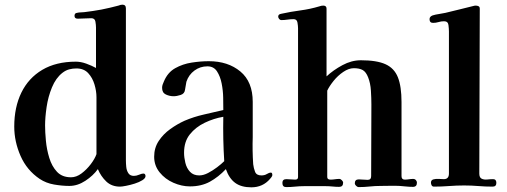

<svg xmlns="http://www.w3.org/2000/svg" viewBox="-20 -796 2172 822"><path d="M393 -380Q393 -406 384.5 -434.5Q376 -463 357.5 -483Q339 -503 307 -503Q291 -503 276 -499Q261 -495 247 -484Q219 -462 202.5 -422Q186 -382 179.5 -337.5Q173 -293 173 -259Q173 -231 176.5 -193.5Q180 -156 191 -120Q202 -84 224 -60.5Q246 -37 284 -37Q307 -37 329 -53.5Q351 -70 368.5 -93Q386 -116 393 -136ZM603 -42Q603 -33 589.5 -24.5Q576 -16 557 -10Q538 -4 520 -0.5Q502 3 494 3Q458 3 435 -19Q412 -41 399 -72Q379 -44 345.5 -22Q312 0 277 0Q246 0 211.5 -6Q177 -12 150 -30Q95 -67 68 -128.5Q41 -190 41 -254Q41 -337 71.5 -399.5Q102 -462 161 -497Q220 -532 305 -532Q326 -532 349.5 -523.5Q373 -515 391 -505V-678Q391 -689 388.5 -703.5Q386 -718 371 -718Q356 -718 341.5 -717Q327 -716 313 -716Q299 -716 299 -728Q299 -740 310 -741Q318 -743 326 -743Q334 -743 341 -744Q360 -746 378 -749Q396 -752 414 -755Q433 -759 451 -763Q469 -767 487 -772Q492 -774 496 -775Q500 -776 504 -776Q519 -776 519 -760V-109Q519 -97 520.5 -81.5Q522 -66 529.5 -54.5Q537 -43 553 -43Q564 -43 575.5 -48Q587 -53 594 -53Q599 -53 601 -49.5Q603 -46 603 -42Z M940 -106Q937 -153 936 -200.5Q935 -248 936 -296Q895 -289 856.5 -270.5Q818 -252 793 -221Q768 -190 768 -142Q768 -122 773.5 -99Q779 -76 793.5 -60.5Q808 -45 833 -45Q851 -45 871 -55.5Q891 -66 909.5 -80Q928 -94 940 -106ZM1146 -47Q1146 -43 1142.5 -38Q1139 -33 1136 -30Q1105 6 1056 6Q1013 6 987 -13Q961 -32 947 -72Q915 -38 878.5 -18Q842 2 793 2Q758 2 722.5 -13.5Q687 -29 663.5 -58Q640 -87 640 -125Q640 -163 659.5 -192.5Q679 -222 709 -243.5Q739 -265 770 -279Q810 -296 852 -305.5Q894 -315 936 -325V-329Q936 -347 935.5 -377.5Q935 -408 929 -438.5Q923 -469 909 -490.5Q895 -512 868 -512Q837 -512 812.5 -494Q788 -476 778 -446Q776 -437 775 -428.5Q774 -420 772 -411Q770 -395 753.5 -389.5Q737 -384 723 -384Q706 -384 690 -391.5Q674 -399 674 -420Q674 -428 676.5 -434.5Q679 -441 682 -448Q698 -486 730 -504Q762 -522 800.5 -528Q839 -534 874 -534Q956 -534 1009 -490Q1062 -446 1062 -360V-209Q1061 -181 1061.5 -151.5Q1062 -122 1064 -93Q1066 -76 1072 -60.5Q1078 -45 1099 -45Q1113 -45 1122.5 -51Q1132 -57 1140 -57Q1144 -57 1145 -53Q1146 -49 1146 -47Z M1765 -14Q1765 4 1748 4Q1734 4 1719.5 2.5Q1705 1 1691 0Q1671 -1 1650.5 -0.5Q1630 0 1610 0Q1586 0 1562.5 2.5Q1539 5 1516 5Q1510 5 1504.5 -0.5Q1499 -6 1499 -11Q1499 -28 1516 -28Q1526 -28 1535 -27Q1544 -26 1554 -26Q1569 -26 1569 -42Q1569 -119 1569.5 -195.5Q1570 -272 1570 -348Q1570 -375 1568 -407.5Q1566 -440 1556 -465Q1547 -488 1533 -496Q1519 -504 1495 -504Q1473 -504 1449.5 -488Q1426 -472 1408 -449.5Q1390 -427 1381 -408V-38Q1381 -27 1395 -27Q1405 -27 1414 -28.5Q1423 -30 1433 -30Q1438 -30 1443.5 -24.5Q1449 -19 1449 -14Q1449 4 1432 4Q1418 4 1403.5 2.5Q1389 1 1375 1Q1365 1 1355 1Q1345 1 1334 1H1281Q1262 1 1243 3Q1224 5 1205 5Q1189 5 1189 -13Q1189 -29 1206 -29Q1216 -29 1225 -28Q1234 -27 1244 -27Q1256 -27 1256 -38V-675Q1256 -685 1253.5 -699.5Q1251 -714 1237 -714Q1224 -714 1210.5 -712Q1197 -710 1184 -710Q1179 -710 1175 -715Q1171 -720 1171 -725Q1171 -735 1184 -737Q1225 -746 1266.5 -751.5Q1308 -757 1348 -769Q1356 -772 1364 -772Q1378 -772 1378 -759V-469Q1407 -496 1446 -517Q1485 -538 1525 -538Q1593 -538 1630.5 -521Q1668 -504 1683.5 -465Q1699 -426 1699 -359V-42Q1699 -27 1713 -27Q1722 -27 1731 -28.5Q1740 -30 1749 -30Q1756 -30 1760.5 -25Q1765 -20 1765 -14Z M2105 -13Q2105 3 2089 3Q2058 3 2028 0.5Q1998 -2 1967 -2Q1935 -2 1902.5 0.5Q1870 3 1838 3Q1831 3 1828 -2.5Q1825 -8 1825 -14Q1825 -25 1835.5 -28Q1846 -31 1859.5 -30Q1873 -29 1880 -29Q1902 -29 1902 -53V-134Q1902 -266 1902 -397.5Q1902 -529 1902 -661Q1902 -672 1900 -688.5Q1898 -705 1881 -705Q1869 -705 1857.5 -701.5Q1846 -698 1834 -698Q1819 -698 1819 -714Q1819 -725 1832 -730Q1845 -734 1859.5 -736Q1874 -738 1887 -741Q1917 -748 1946.5 -755.5Q1976 -763 2005 -770Q2008 -771 2011 -771.5Q2014 -772 2017 -772Q2023 -772 2028.5 -769.5Q2034 -767 2034 -759Q2034 -583 2033 -406Q2032 -229 2032 -53Q2032 -36 2042 -31Q2052 -26 2066 -27.5Q2080 -29 2091 -29Q2105 -29 2105 -13Z"/></svg>

Font: Kaisei Opti
Style: Bold
Weight: 700
Designer: Font-Kai, 金井和夫
Foundry: KAZUO KANAI
Version: Version 5.003